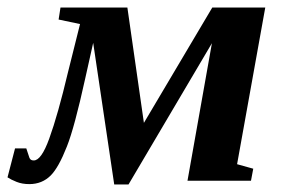

<svg xmlns="http://www.w3.org/2000/svg" viewBox="-54 -479 759 511"><path d="M652 -459 577 -42 620 -30 614 2H445L510 -364L288 12H250L194 -365L173 -271Q144 -139 124 -89Q102 -33 81 -12Q58 11 24 11Q5 11 -10 5Q-25 -1 -34 -7L-14 -84H16L22 -66Q24 -58 27 -55Q30 -52 36 -52Q56 -52 77 -110Q100 -173 127 -287L159 -415L102 -427L107 -459H285L329 -152L511 -459Z"/></svg>

Font: Libra Serif Modern
Style: Bold Italic
Weight: 700
Italic angle: -12°
Designer: Stefan Peev, Context Ltd
Foundry: Stefan Peev, Context Ltd
Version: Version 1.000